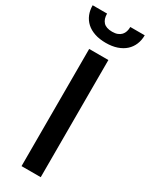

<svg xmlns="http://www.w3.org/2000/svg" viewBox="-250 -964 788 1009"><g transform="rotate(30 144.0 -459.5)"><path d="M144 -782Q105.5 -782 76 -792Q46.5 -802 26.5 -820.2Q6.5 -838.5 -3.8 -863.8Q-14 -889 -14 -919H73.5Q73.5 -886 90.2 -867.8Q107 -849.5 144 -849.5Q163 -849.5 176.2 -854.8Q189.5 -860 198 -869.2Q206.5 -878.5 210.5 -891.2Q214.5 -904 214.5 -919H302Q302 -889 291.5 -863.8Q281 -838.5 260.8 -820.2Q240.5 -802 211.2 -792Q182 -782 144 -782ZM201.5 0H85V-711H201.5Z"/></g></svg>

Font: Roberto Sans Medium
Style: Regular
Weight: 500
Designer: Google (font) & Cristiano Sobral (main changes)
Version: Version 1.000;October 12, 2021;FontCreator 14.0.0.2814 64-bi